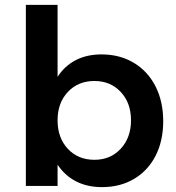

<svg xmlns="http://www.w3.org/2000/svg" viewBox="-20 -762 721 787"><path d="M649 -265Q649 -185 618 -124Q587 -63 530 -29Q473 5 398 5Q338 5 292 -18.5Q246 -42 216 -87V0H86V-742H216V-447Q245 -492 290.5 -515.5Q336 -539 396 -539Q471 -539 528.5 -504.5Q586 -470 617.5 -408Q649 -346 649 -265ZM517 -269Q517 -340 475 -385Q433 -430 367 -430Q300 -430 258 -385Q216 -340 216 -269Q216 -197 258 -152Q300 -107 367 -107Q433 -107 475 -152.5Q517 -198 517 -269Z"/></svg>

Font: TypoPRO Montserrat Alternates
Style: Regular
Weight: 500
Designer: Julieta Ulanovsky
Foundry: Julieta Ulanovsky
Version: Version 6.001